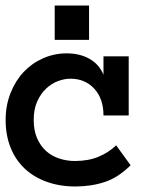

<svg xmlns="http://www.w3.org/2000/svg" viewBox="-30 -657 596 688"><path d="M438 -64.9Q394 -21 345.5 -4.9Q296.9 11.2 240.2 11.2Q183.1 11.2 136.5 -5.9Q89.8 -22.9 57.4 -54Q24.9 -85 7.6 -128.9Q-9.8 -172.9 -9.8 -227.1Q-9.8 -278.8 7.6 -323Q24.9 -367.2 54.4 -398.7Q84 -430.2 124 -448Q164.1 -465.8 209 -465.8Q255.9 -465.8 290.5 -446.3Q325.2 -426.8 340.8 -389.2V-455.1H431.2V-243.2H340.8Q340.8 -303.2 307.9 -339.1Q274.9 -375 222.2 -375Q201.2 -375 178 -366.5Q154.8 -357.9 135.5 -339.8Q116.2 -321.8 103.5 -293.9Q90.8 -266.1 90.8 -227.1Q90.8 -189 103 -161.4Q115.2 -133.8 135 -116Q154.8 -98.1 181.9 -89.1Q209 -80.1 237.8 -80.1Q287.1 -80.1 323.5 -95.5Q359.9 -110.8 386.2 -136.2ZM289.1 -514.2H166V-637.2H289.1Z"/></svg>

Font: Anonymous Pro
Style: Bold
Weight: 700
Monospace: yes
Designer: Mark Simonson
Version: Version 1.003